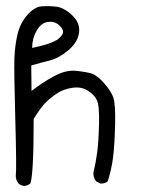

<svg xmlns="http://www.w3.org/2000/svg" viewBox="-20 -488 540 633"><path d="M60 125Q49 124 41 117Q32 105 32 92Q35 71 30.5 -91.5Q26 -254 27.5 -295.5Q29 -337 37.5 -374Q46 -411 69.5 -438Q93 -465 116.5 -467Q140 -469 165.5 -466Q191 -463 218 -437.5Q245 -412 240.5 -380Q236 -348 205 -322Q174 -296 143.5 -288.5Q113 -281 83 -272L84 -188Q121 -217 159.5 -237.5Q198 -258 231 -254.5Q264 -251 282 -245.5Q300 -240 323 -214Q346 -188 353.5 -167Q361 -146 359.5 -79Q358 -12 353 29Q348 70 335 110Q325 118 311 117L297 110Q287 97 288 81Q296 48 300.5 13.5Q305 -21 306.5 -80Q308 -139 299.5 -157.5Q291 -176 269 -189.5Q247 -203 218 -198.5Q189 -194 168.5 -180.5Q148 -167 131.5 -151Q115 -135 91 -96Q91 88 80 117Q71 124 60 125ZM169 -357Q188 -372 188 -383Q188 -394 173 -406.5Q158 -419 136.5 -415.5Q115 -412 100.5 -386.5Q86 -361 86 -330Q110 -335 130.5 -341Q151 -347 169 -357Z"/></svg>

Font: NaniFont Regular
Style: Regular
Weight: 400
Designer: Nanigashitei
Version: Version 1.036